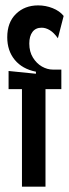

<svg xmlns="http://www.w3.org/2000/svg" viewBox="-20 -703 261 723"><path d="M62.7 -367.3H12.3V-435.7L115.3 -425.3V-433Q63.7 -443.3 35.5 -477.7Q7.3 -512 7.3 -562.7Q7.3 -618.7 40.2 -650.7Q73 -682.7 123.7 -682.7Q152 -682.7 178.2 -672.3Q204.3 -662 219.7 -643L198 -559Q183 -580 167.7 -589.3Q152.3 -598.7 136.7 -598.7Q114.3 -598.7 102.3 -582.8Q90.3 -567 90.3 -539Q90.3 -508.3 104 -486.2Q117.7 -464 137.8 -452.5Q158 -441 178.7 -441H211V-367.3H151.3V0H62.7Z"/></svg>

Font: Bricolage Grotesque 96pt Condensed ExBd
Style: Regular
Weight: 800
Width: 3
Designer: Mathieu Triay
Foundry: Atelier Triay
Version: Version 1.001;Glyphs 3.2 (3207)